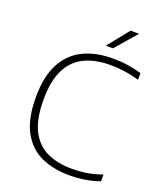

<svg xmlns="http://www.w3.org/2000/svg" viewBox="-169 -1051 981 1167"><g transform="rotate(20 321.0 -467.0)"><path d="M419 9Q316.5 9 237.2 -27.2Q158 -63.5 112.8 -146.5Q67.5 -229.5 67.5 -369Q67.5 -501.5 111.8 -585.5Q156 -669.5 236.8 -709.2Q317.5 -749 427.5 -749Q480.5 -749 525 -742.5Q569.5 -736 615 -722.5V-679.5Q570.5 -692.5 523.5 -699.5Q476.5 -706.5 428 -706.5Q330 -706.5 260.2 -672.8Q190.5 -639 153.5 -565Q116.5 -491 116.5 -371Q116.5 -244 154.5 -170.2Q192.5 -96.5 261 -65Q329.5 -33.5 420.5 -33.5Q470 -33.5 515.2 -40.5Q560.5 -47.5 615 -66.5V-23Q526.5 9 419 9ZM360 -807 470.5 -944.5H525.5L406.5 -807Z"/></g></svg>

Font: Encode Sans Expanded Expanded ExtraLight
Style: Regular
Weight: 200
Width: 7
Designer: Multiple Designers
Foundry: Impallari Type
Version: Version 3.000; ttfautohint (v1.8.3) -l 8 -r 50 -G 200 -x 14 